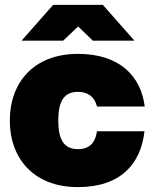

<svg xmlns="http://www.w3.org/2000/svg" viewBox="-20 -752 621 784"><path d="M298 12C473 12 555 -83 570 -216H376C369 -168 345 -143 298 -143C239 -143 218 -185 218 -260C218 -335 239 -377 298 -377C339 -377 367 -356 376 -317H571C555 -443 467 -532 298 -532C117 -532 20 -414 20 -260C20 -106 117 12 298 12ZM68 -586H238L299 -644L359 -586H529L400 -732H197Z"/></svg>

Font: Aspekta 950
Style: Regular
Weight: 950
Designer: Ivo Dolenc
Version: Version 2.000